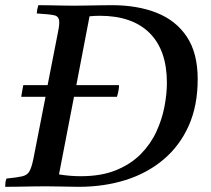

<svg xmlns="http://www.w3.org/2000/svg" viewBox="-32 -721 815 742"><path d="M-12 1Q-12 -6 -11 -15Q-10 -24 -7 -31Q34 -35 53.5 -39.5Q73 -44 81.5 -58.5Q90 -73 97 -107L144 -347H50Q52 -359 54 -370.5Q56 -382 58 -392H152L189 -581Q193 -600 195 -612.5Q197 -625 197 -634Q197 -657 179.5 -661.5Q162 -666 110 -669Q111 -684 116 -701Q134 -701 160.5 -700.5Q187 -700 212.5 -699.5Q238 -699 251 -699Q265 -699 295 -699.5Q325 -700 355 -700.5Q385 -701 400 -701Q499 -701 573.5 -671.5Q648 -642 690 -579Q732 -516 732 -415Q732 -313 697.5 -235.5Q663 -158 600.5 -105Q538 -52 454 -25.5Q370 1 272 1Q248 1 213 0Q178 -1 146 -1Q124 -1 94.5 -0.5Q65 0 36.5 0.5Q8 1 -12 1ZM420 -347H254L196 -47Q239 -40 280 -40Q360 -40 417 -63.5Q474 -87 512 -125.5Q550 -164 572 -211.5Q594 -259 603.5 -308.5Q613 -358 613 -401Q613 -527 546 -593.5Q479 -660 354 -660Q334 -660 314 -658L263 -392H428Q428 -373 420 -347Z"/></svg>

Font: Tiro Gurmukhi
Style: Italic
Weight: 400
Italic angle: -11°
Designer: Gurmukhi: John Hudson & Fiona Ross, assisted by Paul Hanslow. Latin: John Hudson with Paul Hanslow, assisted by Kaja Soj
Foundry: Tiro Typeworks Ltd.
Version: Version 1.52